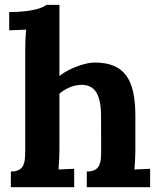

<svg xmlns="http://www.w3.org/2000/svg" viewBox="-20 -775 661 795"><path d="M540.5 -160.6Q540.5 -153.3 540.3 -143.1Q540 -132.8 539.6 -121.1Q539.1 -109.4 538.3 -96.9Q537.6 -84.5 536.6 -73.2L601.6 -76.2V0H339.4V-64.9Q360.4 -64.9 372.3 -71.3Q384.3 -77.6 390.1 -89.4Q396 -101.1 397.5 -117.4Q398.9 -133.8 398.9 -153.8L398.4 -296.4Q397.9 -362.3 378.4 -393.1Q358.9 -423.8 317.4 -423.8Q291.5 -423.3 267.3 -412.8Q243.2 -402.3 226.1 -387.2V-160.6Q226.1 -153.3 225.8 -143.1Q225.6 -132.8 225.1 -121.1Q224.6 -109.4 223.9 -96.9Q223.1 -84.5 222.2 -73.2L287.1 -76.2V0H24.9V-64.9Q45.9 -64.9 57.9 -71.3Q69.8 -77.6 75.7 -89.4Q81.5 -101.1 83 -117.4Q84.5 -133.8 84.5 -153.8V-564.9Q84.5 -583 85.2 -606.4Q85.9 -629.9 88.4 -652.3L18.1 -649.4V-725.1Q52.7 -725.1 79.3 -728Q106 -731 124.8 -735.4Q143.6 -739.7 155 -744.9Q166.5 -750 171.9 -754.9H226.1V-460.4Q240.7 -472.2 259.5 -482.2Q278.3 -492.2 298.1 -499.8Q317.9 -507.3 337.2 -511.7Q356.4 -516.1 371.6 -516.1Q417.5 -516.1 449.5 -503.2Q481.4 -490.2 501.7 -463.4Q522 -436.5 531.2 -394.5Q540.5 -352.5 540.5 -294.9Z"/></svg>

Font: Parastoo FD
Style: Bold-FD
Weight: 700
Foundry: Saber Rastikerdar (saber.rastikerdar@gmail.com)
Version: Version 2.0.1